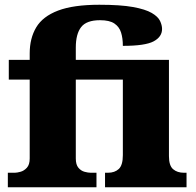

<svg xmlns="http://www.w3.org/2000/svg" viewBox="-20 -788 826 808"><path d="M13 0V-61H42Q51 -61 66 -65Q81 -69 93 -82Q105 -95 105 -121V-453H17V-536H105V-563Q105 -627 132.5 -673Q160 -719 224.5 -743.5Q289 -768 398 -768Q487 -768 539.5 -758.5Q592 -749 618.5 -733.5Q645 -718 653.5 -700Q662 -682 662 -666Q662 -633 626.5 -614Q591 -595 497 -595Q497 -627 489.5 -651Q482 -675 461.5 -689Q441 -703 401 -703Q344 -703 321.5 -674Q299 -645 299 -588V-536H691V-131Q691 -91 708.5 -76Q726 -61 754 -61H765V0H422V-61H434Q463 -61 480 -77Q497 -93 497 -135V-453H299V-121Q299 -95 310 -82Q321 -69 336 -65Q351 -61 362 -61H386V0Z"/></svg>

Font: Noto Serif Black
Style: Regular
Weight: 900
Designer: Monotype Design Team
Foundry: Monotype Imaging Inc.
Version: Version 2.014; ttfautohint (v1.8.4.7-5d5b)